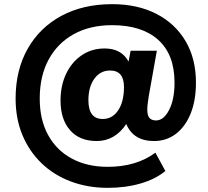

<svg xmlns="http://www.w3.org/2000/svg" viewBox="-20 -736 1000 923"><path d="M498 167Q401 167 319.5 136Q238 105 179 48Q120 -9 87.5 -87.5Q55 -166 55 -262Q55 -399 113 -501.5Q171 -604 275.5 -660Q380 -716 519 -716Q641 -716 731.5 -669.5Q822 -623 872 -538.5Q922 -454 922 -339Q922 -253 896.5 -190Q871 -127 825.5 -92.5Q780 -58 721 -58Q621 -58 587 -140Q560 -99 524 -78.5Q488 -58 445 -58Q362 -58 316.5 -110.5Q271 -163 271 -252Q271 -325 298 -381.5Q325 -438 373 -470.5Q421 -503 483 -503Q564 -503 598 -440L608 -492H734L695 -273Q692 -253 690 -237.5Q688 -222 688 -210Q688 -181 698.5 -169Q709 -157 730 -157Q767 -157 793 -207.5Q819 -258 819 -339Q819 -474 740.5 -544.5Q662 -615 519 -615Q413 -615 335 -572Q257 -529 214 -450Q171 -371 171 -262Q171 -160 211.5 -86.5Q252 -13 325.5 26.5Q399 66 498 66Q635 66 727 -2L775 86Q728 125 656 146Q584 167 498 167ZM474 -164Q520 -164 548 -205.5Q576 -247 576 -318Q576 -397 509 -397Q462 -397 433.5 -357.5Q405 -318 405 -254Q405 -164 474 -164Z"/></svg>

Font: Winston ExtraBold
Style: Italic
Weight: 800
Italic angle: -9°
Designer: Original fonts by Vernon Adams / Changes by Cristiano Sobral
Foundry: Original fonts by Vernon Adams / Changes by Cristiano Sobral
Version: Version 2.503;July 17, 2020;FontCreator 13.0.0.2655 64-bit